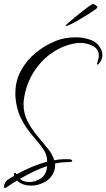

<svg xmlns="http://www.w3.org/2000/svg" viewBox="-65 -870 533 962"><path d="M-40 72Q-45 72 -45 64Q-45 57 -40 47Q-35 37 -27 31Q-19 26 -10.5 20.5Q-2 15 6 11Q5 9 5 4Q5 -4 10 -4Q13 -4 19 3Q97 -40 171 -60V-63Q171 -91 156.5 -115Q142 -139 120 -164Q98 -189 75.5 -219Q53 -249 35.5 -287.5Q18 -326 13 -378Q12 -384 12 -390Q12 -396 12 -402Q12 -466 41 -518Q70 -570 116.5 -607.5Q163 -645 217 -666Q260 -683 315 -683Q335 -683 353 -680Q406 -670 427 -645Q448 -620 448 -595Q448 -576 438 -561Q428 -546 424 -546Q421 -546 421 -550Q421 -552 422.5 -556.5Q424 -561 425 -566Q428 -574 429 -580Q430 -586 430 -592Q430 -624 400.5 -639.5Q371 -655 338 -655Q334 -655 329 -655Q324 -655 319 -654Q256 -645 200 -608Q144 -571 105.5 -511.5Q67 -452 55 -375Q54 -368 53.5 -361Q53 -354 53 -348Q53 -301 73 -262.5Q93 -224 120.5 -191Q148 -158 173 -127.5Q198 -97 207 -67Q227 -71 246 -72Q265 -73 283 -72Q297 -70 297 -64Q297 -58 277 -58Q263 -58 246 -56.5Q229 -55 210 -50Q211 -47 211 -44Q211 -41 211 -39Q211 -29 208 -18Q195 22 161 41Q127 60 92 60Q58 60 35 46Q27 42 20 35Q7 42 -6.5 51Q-20 60 -33 69Q-37 72 -40 72ZM83 42Q112 42 140 23.5Q168 5 171 -38Q105 -15 35 26Q51 42 83 42ZM267 -740Q263 -740 263 -742Q263 -743 275.5 -754Q288 -765 307.5 -781Q327 -797 347 -813Q367 -829 382 -839.5Q397 -850 401 -850Q406 -850 414.5 -844Q423 -838 423 -832Q423 -830 409 -820Q395 -810 373.5 -796.5Q352 -783 329.5 -770Q307 -757 289.5 -748.5Q272 -740 267 -740Z"/></svg>

Font: Inspiration
Style: Regular
Weight: 400
Designer: Robert E. Leuschke
Foundry: Robert E. Leuschke
Version: Version 2.010; ttfautohint (v1.8.3)